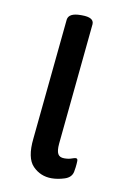

<svg xmlns="http://www.w3.org/2000/svg" viewBox="-67 -567 400 615"><g transform="rotate(10 132.5 -259.5)"><path d="M144 6Q108 6 83 -19.5Q58 -45 65 -109L104 -503Q107 -525 146 -525H150Q189 -525 188 -503L149 -107Q147 -84 152.5 -74Q158 -64 173 -64Q187 -64 196.5 -67.5Q206 -71 210 -71Q216 -71 216 -63Q216 -62 215.5 -53Q215 -44 212 -27Q208 -8 186 -1Q164 6 144 6Z"/></g></svg>

Font: Asap
Style: Italic
Weight: 400
Italic angle: -6°
Designer: Pablo Cosgaya
Foundry: Omnibus-Type
Version: Version 3.001; ttfautohint (v1.8.3)